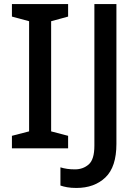

<svg xmlns="http://www.w3.org/2000/svg" viewBox="-20 -734 684 950"><path d="M317 0H39V-62L124 -84V-629L39 -652V-714H317V-652L233 -629V-84L317 -62ZM358 196Q332 196 312.5 192.5Q293 189 279 184V94Q295 99 312.5 101.5Q330 104 351 104Q391 104 419 79.5Q447 55 447 -13V-714H556V-22Q556 92 501.5 144Q447 196 358 196Z"/></svg>

Font: Noto Sans Lao Medium
Style: Regular
Weight: 500
Designer: Monotype Design Team
Foundry: Monotype Imaging Inc.
Version: Version 2.003; ttfautohint (v1.8.4.7-5d5b)